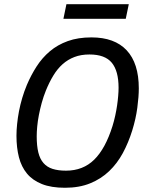

<svg xmlns="http://www.w3.org/2000/svg" viewBox="-20 -865 693 899"><path d="M284.2 14.2Q219.7 14.2 176.3 -3.2Q132.8 -20.5 106.4 -52.2Q80.1 -84 68.6 -128.9Q57.1 -173.8 57.1 -229Q57.1 -254.9 60.1 -283.9Q63 -313 68.8 -343.8Q74.7 -374.5 84 -406Q93.3 -437.5 106 -467.8Q125.5 -513.7 151.6 -554.2Q177.7 -594.7 213.6 -625Q249.5 -655.3 297.4 -672.6Q345.2 -689.9 408.2 -689.9Q516.6 -689.9 573.2 -629.4Q629.9 -568.8 629.9 -451.2Q629.9 -412.6 623 -360.8Q616.2 -309.1 599.1 -253.9Q581.5 -197.3 555.2 -148.4Q528.8 -99.6 491 -63.5Q453.1 -27.3 402.1 -6.6Q351.1 14.2 284.2 14.2ZM151.9 -227.1Q151.9 -182.1 159.4 -151.4Q167 -120.6 183.6 -101.6Q200.2 -82.5 226.3 -74.2Q252.4 -65.9 289.1 -65.9Q368.7 -65.9 421.1 -117.4Q473.6 -168.9 506.8 -274.9Q514.2 -298.8 519.5 -323.5Q524.9 -348.1 528.3 -371.6Q531.7 -395 533.4 -416Q535.2 -437 535.2 -454.1Q535.2 -532.7 503.4 -571.3Q471.7 -609.9 398.9 -609.9Q359.4 -609.9 328.6 -598.1Q297.9 -586.4 273.4 -564.7Q249 -543 230 -511.7Q210.9 -480.5 194.8 -440.9Q183.6 -413.1 175.5 -383.8Q167.5 -354.5 162.1 -326.7Q156.7 -298.8 154.3 -273.2Q151.9 -247.6 151.9 -227.1ZM276.9 -776.9 291 -845.2H583L568.8 -776.9Z"/></svg>

Font: Lorenzo Sans
Style: Italic
Weight: 400
Italic angle: -12°
Foundry: Intel Corporation
Version: Version 1.00; ttfautohint (v1.5)